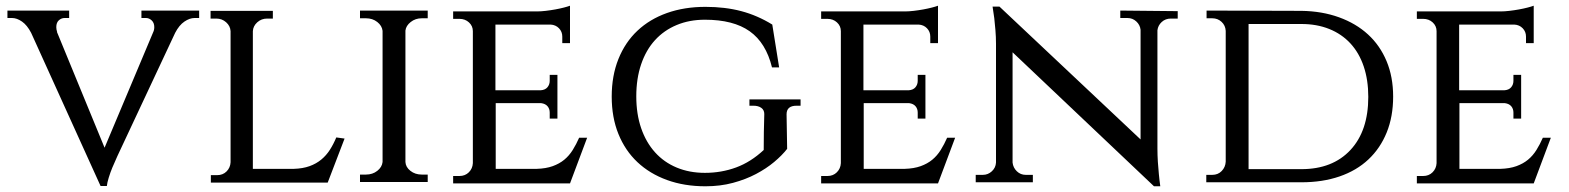

<svg xmlns="http://www.w3.org/2000/svg" viewBox="-20 -637 5491 672"><path d="M677 -600V-574H661Q644 -574 625.5 -561.5Q607 -549 593 -522L391 -91Q381 -69 373 -50Q366 -33 360.5 -15Q355 3 354 14H332L89 -522Q75 -549 57 -561.5Q39 -574 22 -574H6V-600H222V-574H206Q195 -574 186 -566Q177 -558 177 -542Q177 -534 180 -525L179 -526L346 -120L516 -524Q520 -532 520 -542Q520 -557 511 -565.5Q502 -574 491 -574H475V-600Z M1186 -152 1127 2H718V-24H740Q760 -24 773 -37Q786 -50 787 -69V-528Q786 -546 771.5 -559Q757 -572 737 -572H717V-599H935V-572H915Q895 -572 880.5 -559Q866 -546 865 -528V-46H1008Q1040 -47 1063.5 -55.5Q1087 -64 1104.5 -78.5Q1122 -93 1134.5 -112.5Q1147 -132 1157 -156Z M1240 0V-26H1261Q1284 -26 1300.5 -39Q1317 -52 1319 -70V-529Q1317 -547 1300.5 -560Q1284 -573 1261 -573H1240V-600H1477V-573H1456Q1434 -573 1417.5 -560Q1401 -547 1399 -530V-70Q1400 -52 1416.5 -39Q1433 -26 1456 -26H1477V0Z M1975 5H1566V-21H1588Q1608 -21 1621 -34Q1634 -47 1635 -66V-528Q1635 -546 1621.5 -558.5Q1608 -571 1588 -571H1566V-597H1859Q1873 -597 1890 -599Q1907 -601 1923.5 -604Q1940 -607 1953.5 -610.5Q1967 -614 1975 -617V-486H1948V-509Q1948 -526 1936.5 -538Q1925 -550 1907 -551H1714V-321H1872Q1888 -322 1896 -331.5Q1904 -341 1904 -354V-375H1931V-222H1904V-243Q1904 -256 1896.5 -265Q1889 -274 1874 -276H1715V-46H1858Q1891 -47 1914.5 -55.5Q1938 -64 1955 -78Q1972 -92 1984.5 -112Q1997 -132 2007 -155H2035Z M2735 -116Q2717 -93 2689.5 -70Q2662 -47 2626 -28Q2590 -9 2545.5 3Q2501 15 2449 15Q2375 15 2314.5 -7Q2254 -29 2211 -69.5Q2168 -110 2144.5 -168Q2121 -226 2121 -299Q2121 -372 2144.5 -430.5Q2168 -489 2211 -529.5Q2254 -570 2314.5 -591.5Q2375 -613 2449 -613Q2518 -613 2574.5 -598Q2631 -583 2683 -551L2707 -401H2682Q2661 -487 2604 -527.5Q2547 -568 2447 -568Q2393 -568 2348.5 -549.5Q2304 -531 2272.5 -496.5Q2241 -462 2224 -412Q2207 -362 2207 -300Q2207 -238 2224 -188.5Q2241 -139 2272.5 -104Q2304 -69 2348.5 -50.5Q2393 -32 2447 -32Q2505 -32 2556.5 -51Q2608 -70 2653 -112Q2653 -144 2653.5 -175Q2654 -206 2655 -238Q2655 -252 2644.5 -259.5Q2634 -267 2617 -267H2603V-289H2782V-267H2768Q2733 -267 2733 -237Z M3263 5H2854V-21H2876Q2896 -21 2909 -34Q2922 -47 2923 -66V-528Q2923 -546 2909.5 -558.5Q2896 -571 2876 -571H2854V-597H3147Q3161 -597 3178 -599Q3195 -601 3211.5 -604Q3228 -607 3241.5 -610.5Q3255 -614 3263 -617V-486H3236V-509Q3236 -526 3224.5 -538Q3213 -550 3195 -551H3002V-321H3160Q3176 -322 3184 -331.5Q3192 -341 3192 -354V-375H3219V-222H3192V-243Q3192 -256 3184.5 -265Q3177 -274 3162 -276H3003V-46H3146Q3179 -47 3202.5 -55.5Q3226 -64 3243 -78Q3260 -92 3272.5 -112Q3285 -132 3295 -155H3323Z M4102 -598V-572H4078Q4059 -572 4046 -560Q4033 -548 4031 -531V-117Q4031 -94 4032.5 -70.5Q4034 -47 4036 -28Q4038 -6 4041 15H4019L3524 -454V-68Q3526 -50 3539 -37.5Q3552 -25 3570 -25H3595V1H3395V-25H3420Q3438 -25 3451.5 -37.5Q3465 -50 3466 -68V-484Q3466 -508 3464 -531.5Q3462 -555 3460 -573Q3457 -594 3454 -614H3478L3972 -149V-533Q3970 -550 3957 -562Q3944 -574 3926 -574H3901V-600Z M4535 -599Q4607 -598 4666.5 -576.5Q4726 -555 4768 -516.5Q4810 -478 4833 -423Q4856 -368 4856 -299Q4856 -229 4833.5 -173.5Q4811 -118 4769.5 -79Q4728 -40 4668.5 -19.5Q4609 1 4535 1H4202V-25H4223Q4243 -25 4256 -38.5Q4269 -52 4270 -71V-529Q4269 -548 4255.5 -560.5Q4242 -573 4223 -573H4203V-600ZM4350 -45H4535Q4644 -45 4706.5 -112Q4769 -179 4769 -298Q4769 -357 4753 -404.5Q4737 -452 4706.5 -485Q4676 -518 4632.5 -535.5Q4589 -553 4535 -553H4350Z M5348 5H4939V-21H4961Q4981 -21 4994 -34Q5007 -47 5008 -66V-528Q5008 -546 4994.5 -558.5Q4981 -571 4961 -571H4939V-597H5232Q5246 -597 5263 -599Q5280 -601 5296.5 -604Q5313 -607 5326.5 -610.5Q5340 -614 5348 -617V-486H5321V-509Q5321 -526 5309.5 -538Q5298 -550 5280 -551H5087V-321H5245Q5261 -322 5269 -331.5Q5277 -341 5277 -354V-375H5304V-222H5277V-243Q5277 -256 5269.5 -265Q5262 -274 5247 -276H5088V-46H5231Q5264 -47 5287.5 -55.5Q5311 -64 5328 -78Q5345 -92 5357.5 -112Q5370 -132 5380 -155H5408Z"/></svg>

Font: Constantine
Style: Regular
Weight: 400
Designer: Dukom Design
Version: Version 1.001;PS 001.001;hotconv 1.0.56;makeotf.lib2.0.21325